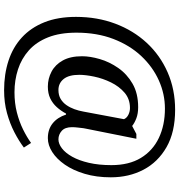

<svg xmlns="http://www.w3.org/2000/svg" viewBox="12 -766 896 961"><g transform="rotate(90 460.5 -286.0)"><path d="M432 142Q352 142 284.5 120Q217 98 168 53Q119 8 92 -59.5Q65 -127 65 -218Q65 -324 99 -414.5Q133 -505 195 -572Q257 -639 342.5 -676.5Q428 -714 530 -714Q642 -714 717 -671Q792 -628 830 -555.5Q868 -483 868 -392Q868 -320 850.5 -261.5Q833 -203 804.5 -162Q776 -121 741.5 -99Q707 -77 672 -77Q628 -77 598 -101Q568 -125 554 -168H549Q535 -142 516.5 -121.5Q498 -101 473 -89Q448 -77 414 -77Q374 -77 339 -95.5Q304 -114 283 -152Q262 -190 262 -248Q262 -288 276 -336.5Q290 -385 320.5 -429Q351 -473 399.5 -501Q448 -529 517 -529Q549 -529 572.5 -520Q596 -511 611 -499L651 -520H675L624 -265L622 -254Q621 -243 619 -227.5Q617 -212 617 -198Q617 -163 635.5 -146.5Q654 -130 678 -130Q700 -130 723 -147.5Q746 -165 765 -199Q784 -233 795.5 -282.5Q807 -332 807 -395Q807 -483 771 -542.5Q735 -602 671 -632.5Q607 -663 524 -663Q451 -663 383 -632.5Q315 -602 261 -544.5Q207 -487 175.5 -405Q144 -323 144 -220Q144 -137 167.5 -78Q191 -19 232.5 18Q274 55 328 72.5Q382 90 442 90Q497 90 543.5 78Q590 66 628.5 47Q667 28 696 7L719 43Q686 68 642.5 90.5Q599 113 546.5 127.5Q494 142 432 142ZM431 -130Q457 -130 475.5 -141Q494 -152 506.5 -170Q519 -188 527 -210Q535 -232 539 -255L577 -458Q571 -472 555 -480Q539 -488 521 -488Q476 -488 444.5 -461Q413 -434 393 -393Q373 -352 364 -309Q355 -266 355 -234Q355 -182 376 -156Q397 -130 431 -130Z"/></g></svg>

Font: Noto Serif Georgian
Style: Regular
Weight: 400
Designer: Monotype Design Team, Akaki Razmadze
Foundry: Google LLC
Version: Version 2.002